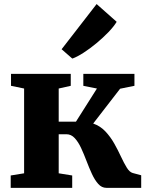

<svg xmlns="http://www.w3.org/2000/svg" viewBox="-20 -904 708 924"><path d="M31.5 0V-59.5L96 -70V-478L33 -491V-548.5H320.5V-491L262.5 -478V-318.5H345.5L446.5 -478L381 -491V-548.5H627V-491L558 -477L428.5 -309.5Q463 -297.5 487.5 -271.2Q512 -245 530 -213Q548 -181 562.2 -150.2Q576.5 -119.5 589.8 -97.8Q603 -76 618.5 -71.5L659.5 -60.5V0H492Q469.5 0 452.8 -18.8Q436 -37.5 422.5 -66.8Q409 -96 396.5 -129Q384 -162 370.5 -191.2Q357 -220.5 339.8 -239.2Q322.5 -258 299.5 -258H262.5V-70L327.5 -59.5V0ZM327.5 -622.5 276.5 -667 445 -884.5 541.5 -799Q527.5 -776 501.8 -749.2Q476 -722.5 444.8 -696.5Q413.5 -670.5 383 -650.8Q352.5 -631 329.5 -622.5Z"/></svg>

Font: Merriweather 36pt Black
Style: Regular
Weight: 900
Version: Version 2.100